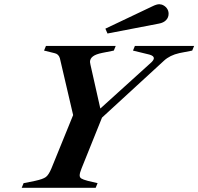

<svg xmlns="http://www.w3.org/2000/svg" viewBox="-20 -891 941 911"><path d="M901 -673 892 -651 831 -639Q786 -629 758 -603L464 -333L367 -92Q358 -70 358 -59Q358 -49 366 -44Q374 -39 396 -33L443 -22L434 0H83L92 -22L147 -33Q184 -41 197.5 -51Q211 -61 224 -92L327 -345L264 -615Q258 -635 238 -639L189 -651L198 -673H529L520 -651L465 -640Q435 -634 421 -623.5Q407 -613 407 -597Q407 -593 409 -585L456 -376L699 -596Q710 -607 710 -615Q710 -626 689 -632L611 -651L620 -673ZM480 -755 703 -861Q723 -871 736 -871Q740 -871 748 -869Q762 -864 771 -852.5Q780 -841 780 -826Q780 -808 768 -795.5Q756 -783 734 -779L490 -732Z"/></svg>

Font: Ibarra Real Nova
Style: Bold Italic
Weight: 700
Italic angle: -22°
Designer: Jose Maria Ribagorda & Octavio Pardo
Foundry: Octavio Pardo
Version: Version 1.014